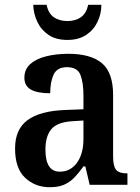

<svg xmlns="http://www.w3.org/2000/svg" viewBox="-20 -773 586 803"><path d="M188 10Q127 10 85 -29.5Q43 -69 43 -152Q43 -232 95 -270.5Q147 -309 252 -313L329 -316V-373Q329 -427 316.5 -459.5Q304 -492 260 -492Q219 -492 204.5 -461.5Q190 -431 190 -383Q136 -383 109 -398.5Q82 -414 82 -448Q82 -483 106.5 -505Q131 -527 173 -537.5Q215 -548 266 -548Q359 -548 406 -509Q453 -470 453 -376V-119Q453 -78 465.5 -63Q478 -48 509 -48H513V0H355L337 -77H329Q309 -49 290.5 -30Q272 -11 248 -0.5Q224 10 188 10ZM230 -55Q275 -55 302 -92.5Q329 -130 329 -191V-269L282 -266Q219 -262 194.5 -232.5Q170 -203 170 -147Q170 -55 230 -55ZM262 -606Q214 -606 183 -627Q152 -648 136 -682Q120 -716 119 -753H175Q182 -717 205 -701Q228 -685 262 -685Q296 -685 318.5 -701Q341 -717 349 -753H404Q404 -716 388 -682Q372 -648 340.5 -627Q309 -606 262 -606Z"/></svg>

Font: Noto Serif Bengali SemiCondensed SemiBold
Style: Regular
Weight: 600
Width: 4
Designer: Juan Bruce, Universal Thirst, Indian Type Foundry and the Monotype Design Team.
Foundry: Monotype Imaging Inc.
Version: Version 2.003; ttfautohint (v1.8.4.7-5d5b)